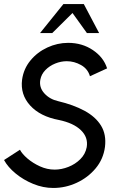

<svg xmlns="http://www.w3.org/2000/svg" viewBox="-43 -919 615 952"><path d="M221 13Q171 13 122 -7Q73 -27 34.5 -58.8Q-4 -90.5 -23 -125.5L56 -176.5Q66.5 -156 93 -133.2Q119.5 -110.5 155 -94.2Q190.5 -78 228 -78Q262 -78 296.2 -91.5Q330.5 -105 355.5 -130Q380.5 -155 387 -189.5Q395 -238 358.2 -273.5Q321.5 -309 249.5 -324Q156 -341.5 106.5 -396Q57 -450.5 66.5 -524Q74 -578 108 -619.2Q142 -660.5 191.8 -683.5Q241.5 -706.5 295 -706.5Q364.5 -706.5 417.8 -670.5Q471 -634.5 488 -580L403 -541Q392.5 -577.5 358.8 -596.5Q325 -615.5 288 -615.5Q259 -615.5 230.8 -604Q202.5 -592.5 182.2 -571.8Q162 -551 157 -524Q150 -486 176.5 -456.5Q203 -427 245 -417.5Q321 -399.5 376 -369.8Q431 -340 458 -296Q485 -252 477.5 -190.5Q469.5 -130 431.2 -84.2Q393 -38.5 337.5 -12.8Q282 13 221 13ZM372.5 -899 448.5 -755H388L316.5 -854.5L216 -755H155.5L271.5 -899Z"/></svg>

Font: Urbanist Medium
Style: Italic
Weight: 500
Italic angle: -8°
Designer: Corey Hu
Foundry: Corey Hu
Version: Version 1.330; ttfautohint (v1.8.4.7-5d5b)